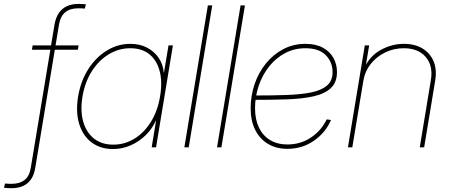

<svg xmlns="http://www.w3.org/2000/svg" viewBox="-123 -755 2309 984"><path d="M279.8 -522.5 275.9 -500H40.5L44.4 -522.5ZM-63.5 209.5Q-70.3 209.5 -76.9 209.2Q-83.5 209 -89.8 208.5Q-96.2 208 -102.5 207.5L-97.2 185.5Q-87.9 186.5 -80.1 186.8Q-72.3 187 -62.5 187Q-21.5 187 3.4 167Q28.3 147 34.7 105.5L156.7 -630.9Q163.1 -665.5 178.7 -688.5Q194.3 -711.4 219.5 -723.1Q244.6 -734.9 277.8 -734.9Q288.6 -734.9 298.1 -734.4Q307.6 -733.9 317.4 -732.9L311.5 -710.9Q302.7 -711.9 295.2 -712.2Q287.6 -712.4 277.3 -712.4Q236.3 -712.4 211.7 -692.4Q187 -672.4 179.7 -630.9L57.6 105.5Q52.2 140.1 36.4 163.3Q20.5 186.5 -4.6 198Q-29.8 209.5 -63.5 209.5Z M456.1 8.8Q391.6 8.8 346.7 -24.9Q301.8 -58.6 283 -119.4Q264.2 -180.2 277.3 -260.7Q291 -340.8 330.1 -401.6Q369.1 -462.4 425 -496.3Q481 -530.3 544.9 -530.3Q593.3 -530.3 630.4 -511Q667.5 -491.7 690.2 -458.5Q712.9 -425.3 716.3 -382.8H717.3L740.7 -522.5H763.2L676.8 0H654.3L676.8 -136.7H675.8Q657.2 -95.2 623.8 -62.3Q590.3 -29.3 547.1 -10.3Q503.9 8.8 456.1 8.8ZM457 -13.7Q516.1 -13.7 566.2 -44.4Q616.2 -75.2 650.6 -130.9Q685.1 -186.5 697.3 -260.7Q710 -335.4 695.1 -391.1Q680.2 -446.8 642.1 -477.3Q604 -507.8 544.4 -507.8Q486.8 -507.8 435.5 -477.3Q384.3 -446.8 348.4 -391.1Q312.5 -335.4 299.8 -260.7Q287.6 -186.5 303.7 -130.9Q319.8 -75.2 359.4 -44.4Q398.9 -13.7 457 -13.7Z M964.8 -727.5 844.2 0H821.8L942.4 -727.5Z M1132.3 -727.5 1011.7 0H989.3L1109.9 -727.5Z M1350.1 7.8Q1293 7.8 1250.5 -17.6Q1208 -43 1184.8 -89.6Q1161.6 -136.2 1161.6 -200.2Q1161.6 -264.6 1181.9 -324Q1202.1 -383.3 1239.7 -429.7Q1277.3 -476.1 1328.9 -503.2Q1380.4 -530.3 1442.4 -530.3Q1495.6 -530.3 1531.7 -510.5Q1567.9 -490.7 1585.9 -458Q1604 -425.3 1604 -385.7Q1604 -332.5 1572.3 -303.2Q1540.5 -273.9 1483.2 -261.2Q1425.8 -248.5 1347.9 -245.8Q1270 -243.2 1177.7 -243.2V-265.6Q1269.5 -265.6 1343.8 -268.1Q1418 -270.5 1471.2 -281.2Q1524.4 -292 1553 -316.7Q1581.5 -341.3 1581.5 -385.3Q1581.5 -436.5 1546.6 -472.2Q1511.7 -507.8 1442.4 -507.8Q1385.3 -507.8 1337.9 -482.7Q1290.5 -457.5 1256.1 -414.1Q1221.7 -370.6 1202.9 -315.4Q1184.1 -260.3 1184.1 -200.2Q1184.1 -143.1 1203.9 -101.6Q1223.6 -60.1 1261 -37.4Q1298.3 -14.6 1350.1 -14.6Q1417.5 -14.6 1470.7 -50.3Q1523.9 -85.9 1551.3 -143.1L1573.7 -140.1Q1545.9 -75.7 1486.1 -33.9Q1426.3 7.8 1350.1 7.8Z M1739.3 -341.8 1682.6 0H1660.2L1746.6 -522.5H1769L1749.5 -405.3L1743.7 -405.8Q1772 -468.3 1828.6 -499.3Q1885.3 -530.3 1946.8 -530.3Q2003.4 -530.3 2042.7 -506.3Q2082 -482.4 2099.4 -440.2Q2116.7 -397.9 2107.4 -341.8L2050.8 0H2028.3L2085 -343.3Q2097.7 -417.5 2059.1 -462.6Q2020.5 -507.8 1946.3 -507.8Q1895.5 -507.8 1851.1 -486.3Q1806.6 -464.8 1776.9 -427.2Q1747.1 -389.6 1739.3 -341.8Z"/></svg>

Font: Inter 28pt Thin
Style: Italic
Weight: 250
Italic angle: -9.3988°
Designer: Rasmus Andersson
Foundry: rsms
Version: Version 4.001;git-66647c0bb